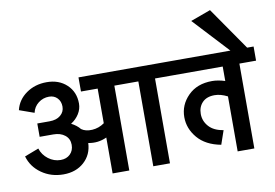

<svg xmlns="http://www.w3.org/2000/svg" viewBox="-89 -1040 1703 1190"><g transform="rotate(-10 762.5 -445.0)"><path d="M994 -622V-533H889V1H784V-533H633V1H528V-225Q472 -199 412 -211Q409 -138 358 -92Q307 -46 228 -46Q150 -46 90.5 -88Q31 -130 12 -197L101 -231Q114 -190 149 -163.5Q184 -137 226 -137Q263 -137 286 -159.5Q309 -182 309 -218Q309 -256 281 -278.5Q253 -301 208 -301H122V-385H199Q243 -385 268.5 -406.5Q294 -428 294 -461Q294 -494 274 -515Q254 -536 222 -536Q184 -536 154.5 -513Q125 -490 117 -453L24 -486Q39 -549 94 -588Q149 -627 223 -627Q300 -627 349 -581Q398 -535 398 -462Q398 -428 379 -397.5Q360 -367 328 -347Q363 -329 383 -304Q409 -285 451 -287.5Q493 -290 528 -315V-533H423V-622Z M1525 -622V-533H1420V1H1315V-345Q1272 -367 1234 -367Q1184 -367 1157 -339Q1130 -311 1130 -267Q1130 -222 1161 -187.5Q1192 -153 1252 -144L1222 -57Q1126 -75 1076 -134Q1026 -193 1026 -265Q1026 -342 1082.5 -399Q1139 -456 1234 -456Q1271 -456 1315 -442V-533H939V-622Z M1172 -845 1298 -891 1497 -604 1433 -564Z"/></g></svg>

Font: LT Superior Semi-bold
Style: Regular
Weight: 600
Designer: Daniel Lyons
Foundry: LyonsType
Version: Version 1.0